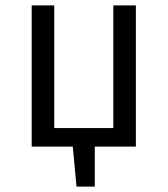

<svg xmlns="http://www.w3.org/2000/svg" viewBox="-20 -546 624 715"><path d="M486 0H333V149H265L251 0H98V-526H182V-69H402V-526H486Z"/></svg>

Font: FiraSans
Style: Regular
Weight: 350
Designer: Carrois Corporate & Edenspiekermann AG
Foundry: Carrois Corporate GbR & Edenspiekermann AG
Version: Version 3.106;PS 003.106;hotconv 1.0.70;makeotf.lib2.5.58329